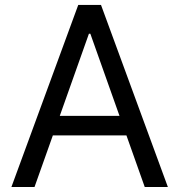

<svg xmlns="http://www.w3.org/2000/svg" viewBox="-20 -747 716 767"><path d="M558.2 0 485.1 -206H191.1L117.9 0H25.6L292.6 -727.3H383.5L650.6 0ZM218.8 -284.1H457.4L340.9 -612.2H335.2Z"/></svg>

Font: TID UI
Style: Regular
Weight: 400
Designer: The TID Project Authors
Foundry: Bakken & Bæck
Version: Version 1.001;hotconv 1.0.109;makeotfexe 2.5.65596